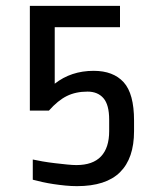

<svg xmlns="http://www.w3.org/2000/svg" viewBox="-20 -624 560 656"><path d="M438 -176Q438 -83 390 -35.5Q342 12 243 12Q224 12 203.5 10Q183 8 163 5Q143 2 125 -2Q107 -6 92 -10V-79Q105 -76 125.5 -72.5Q146 -69 167.5 -66.5Q189 -64 208.5 -62Q228 -60 241 -60Q297 -60 325 -89.5Q353 -119 353 -176V-215Q353 -266 333.5 -288.5Q314 -311 279 -311Q239 -311 208.5 -296Q178 -281 147 -246H82V-604H390V-531H167V-338Q223 -382 300 -382Q367 -382 402.5 -343Q438 -304 438 -212Z"/></svg>

Font: Ropa Sans
Style: Regular
Weight: 400
Designer: Botio Nikoltchev
Foundry: Botjo Nikoltchev
Version: Version 1.002